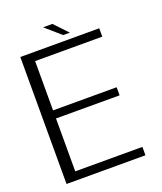

<svg xmlns="http://www.w3.org/2000/svg" viewBox="-143 -868 807 959"><g transform="rotate(-20 261.0 -388.0)"><path d="M43.5 0H463V-44.5H106V-325.5H444V-368.5H106V-630.5H463V-675H43.5ZM282.5 -704.5H318L250.5 -775.5H201Z"/></g></svg>

Font: Anybody Light
Style: Regular
Weight: 300
Designer: Tyler Finck
Foundry: Etcetera Type Company
Version: Version 1.111; ttfautohint (v1.8.4)